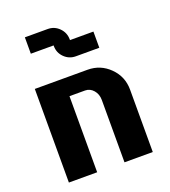

<svg xmlns="http://www.w3.org/2000/svg" viewBox="-134 -828 818 925"><g transform="rotate(-20 275.0 -365.0)"><path d="M490.2 0H345.2V-319.8Q345.2 -349.6 327.6 -369.9Q310.1 -390.1 285.2 -390.1H205.1V0H60.1V-480H330.1Q396.5 -480 443.4 -433.3Q490.2 -386.7 490.2 -319.8ZM419.9 -560.1H299.8Q265.6 -560.1 241.2 -584.2Q216.8 -608.4 216.8 -643.1V-646H100.1V-730H216.8Q251.5 -730 275.6 -705.6Q299.8 -681.2 299.8 -646V-643.1H419.9Z"/></g></svg>

Font: Laconic
Style: Bold
Weight: 700
Designer: Robby Woodard
Version: Version 1.000